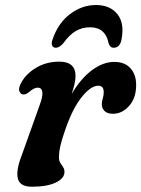

<svg xmlns="http://www.w3.org/2000/svg" viewBox="-20 -714 549 746"><path d="M67.5 -347.5Q59.5 -349.5 55.5 -359Q51.5 -368.5 58.5 -384.5Q75 -422 116.2 -448.2Q157.5 -474.5 210.5 -474.5Q273.5 -474.5 273.5 -418.5Q273.5 -404 269.2 -386.2Q265 -368.5 258.5 -349Q294 -409 337.2 -441.2Q380.5 -473.5 424 -473.5Q465 -473.5 487.2 -448.5Q509.5 -423.5 509 -382Q508.5 -332 481.2 -302Q454 -272 419.5 -272Q395.5 -272 385.5 -283.5Q375.5 -295 375.5 -308Q375.5 -319.5 379.2 -331Q383 -342.5 383 -356Q383 -381 362 -381Q332.5 -381 296.2 -335.2Q260 -289.5 231 -202.5Q218.5 -166.5 213.8 -144.2Q209 -122 209 -103.5Q209 -90 214.2 -81.5Q219.5 -73 225 -65Q230.5 -57 230.5 -46Q230.5 -21 196.8 -4.8Q163 11.5 104 11.5Q57.5 11.5 49.5 -19.8Q41.5 -51 63.5 -108L133 -302.5Q147 -339.5 144.5 -356.5Q142 -373.5 126.5 -373.5Q113 -373.5 95 -358Q78.5 -344 67.5 -347.5ZM330 -608Q299.5 -608 274.5 -593.5Q249.5 -579 226 -546Q210.5 -528.5 197 -528.5Q186 -528.5 182.5 -537.2Q179 -546 184 -560Q205.5 -624 252 -659.2Q298.5 -694.5 353 -694.5Q407.5 -694.5 436 -659.2Q464.5 -624 452 -560Q446 -528.5 421.5 -528.5Q407.5 -528.5 402 -546Q389.5 -608 330 -608Z"/></svg>

Font: Fraunces 9pt Soft SemiBold
Style: Italic
Weight: 600
Italic angle: -16°
Version: Version 1.000;[b76b70a41]